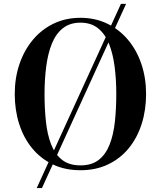

<svg xmlns="http://www.w3.org/2000/svg" viewBox="-20 -850 812 970"><path d="M165.5 100 591 -830.5H617L192 100ZM386.5 10Q308 10 246.5 -19.5Q185 -49 142 -101.5Q99 -154 76.8 -224Q54.5 -294 54.5 -375Q54.5 -456 78.2 -526Q102 -596 145.8 -648.5Q189.5 -701 250.5 -730.5Q311.5 -760 386.5 -760Q461 -760 522 -730.5Q583 -701 627 -648.5Q671 -596 694.5 -526Q718 -456 718 -375Q718 -294 695.8 -224Q673.5 -154 630.8 -101.5Q588 -49 526.2 -19.5Q464.5 10 386.5 10ZM386.5 -14.5Q444 -14.5 479.5 -42.8Q515 -71 534.2 -120.8Q553.5 -170.5 560.5 -236Q567.5 -301.5 567.5 -375Q567.5 -448.5 559 -514Q550.5 -579.5 530.5 -629.2Q510.5 -679 475.2 -707.2Q440 -735.5 386.5 -735.5Q333 -735.5 297.5 -707.2Q262 -679 242 -629.2Q222 -579.5 213.5 -514Q205 -448.5 205 -375Q205 -301.5 212 -236Q219 -170.5 238.2 -120.8Q257.5 -71 293.2 -42.8Q329 -14.5 386.5 -14.5Z"/></svg>

Font: Bodoni Moda SC 9pt SemiBold
Style: Regular
Weight: 600
Designer: Owen Earl
Foundry: indestructible type
Version: Version 2.005